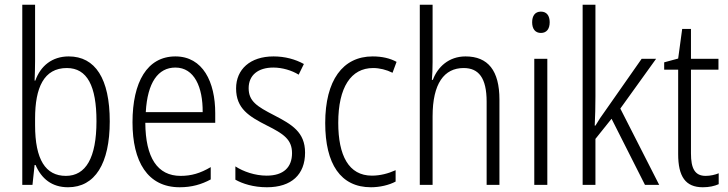

<svg xmlns="http://www.w3.org/2000/svg" viewBox="-20 -780 3071 810"><path d="M128 -523V-760H74V0H117L126 -84H130C155 -26 199 10 267 10C381 10 443 -90 443 -268C443 -448 382 -542 270 -542C200 -542 151 -502 129 -440H126C127 -465 128 -497 128 -523ZM262 -493C348 -493 387 -417 387 -269C387 -114 342 -38 258 -38C172 -38 128 -107 128 -252V-280C128 -410 165 -493 262 -493Z M720 -542C601 -542 539 -434 539 -264C539 -99 602 10 738 10C789 10 830 -2 869 -23V-75C825 -49 787 -38 742 -38C644 -38 594 -115 593 -262H888V-303C888 -434 836 -542 720 -542ZM720 -495C800 -495 836 -412 835 -307H595C602 -432 647 -495 720 -495Z M1267 -136C1267 -223 1211 -255 1136 -294C1064 -331 1029 -353 1029 -408C1029 -463 1069 -495 1133 -495C1171 -495 1211 -483 1240 -465L1262 -510C1226 -530 1182 -542 1134 -542C1035 -542 976 -487 976 -407C976 -322 1030 -289 1107 -250C1177 -215 1212 -191 1212 -134C1212 -75 1177 -39 1105 -39C1056 -39 1007 -56 973 -78V-22C1003 -5 1049 10 1106 10C1210 10 1267 -44 1267 -136Z M1545 10C1582 10 1621 1 1649 -14V-62C1618 -48 1584 -39 1549 -39C1451 -39 1407 -124 1407 -262C1407 -412 1461 -493 1554 -493C1581 -493 1610 -486 1636 -473L1653 -519C1626 -534 1592 -542 1552 -542C1426 -542 1352 -441 1352 -261C1352 -88 1417 10 1545 10Z M1805 -518V-760H1751V0H1805V-289C1805 -428 1854 -493 1936 -493C1999 -493 2033 -452 2033 -351V0H2087V-360C2087 -482 2039 -542 1944 -542C1873 -542 1826 -497 1806 -443H1802C1804 -467 1805 -489 1805 -518Z M2262 -731C2237 -731 2225 -713 2225 -686C2225 -658 2238 -641 2262 -641C2286 -641 2299 -658 2299 -686C2299 -713 2287 -731 2262 -731ZM2289 -532H2234V0H2289Z M2492 -373V-760H2438V0H2492V-194L2560 -279L2701 0H2761L2597 -322L2748 -532H2687L2533 -312C2518 -292 2505 -272 2492 -250H2489C2491 -291 2492 -330 2492 -373Z M2957 -38C2911 -38 2895 -70 2895 -133V-486H3011V-532H2895V-658H2858L2841 -533L2782 -517V-486H2841V-130C2841 -35 2872 10 2945 10C2972 10 2994 5 3012 -3V-49C2998 -43 2977 -38 2957 -38Z"/></svg>

Font: Noto Sans Devanagari Condensed Light
Style: Regular
Weight: 300
Width: 3
Designer: Jelle Bosma - Monotype Design Team
Foundry: Monotype Imaging Inc.
Version: Version 2.004